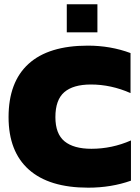

<svg xmlns="http://www.w3.org/2000/svg" viewBox="-20 -867 652 897"><path d="M292 -715.8V-847.2H435.1V-715.8ZM392.1 9.8Q209.5 9.8 114.7 -74.7Q20 -159.2 20 -319.8Q20 -483.9 113.5 -568.8Q207 -653.8 390.1 -653.8Q496.6 -653.8 589.8 -619.1V-432.1Q499 -472.2 404.8 -472.2Q321.8 -472.2 280.3 -436.3Q238.8 -400.4 238.8 -319.8Q238.8 -241.7 281.5 -206.8Q324.2 -171.9 407.2 -171.9Q502.9 -171.9 591.8 -210.9V-22.9Q499.5 9.8 392.1 9.8Z"/></svg>

Font: Kanit ExtraBold
Style: Regular
Weight: 800
Designer: Katatrad Team
Foundry: CadsonDemak
Version: Version 1.000;PS 001.000;hotconv 1.0.88;makeotf.lib2.5.64775